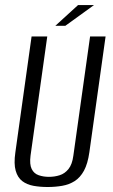

<svg xmlns="http://www.w3.org/2000/svg" viewBox="-20 -737 453 769"><path d="M170.7 12Q140 12 113.8 7.2Q87.6 2.4 69.1 -11.7Q50.6 -25.9 42.8 -53.4Q34.9 -80.9 41.5 -126.7L106.5 -591H169.3L102.3 -113.6Q97.8 -78.4 107 -60Q116.2 -41.6 135 -35.2Q153.8 -28.7 175.9 -28.7Q198.7 -28.7 219 -35.2Q239.4 -41.6 254.3 -60Q269.2 -78.4 273.8 -113.6L340.8 -591H402.9L337.9 -127Q331.4 -81.2 316.4 -53.5Q301.3 -25.9 279.1 -11.7Q256.8 2.4 229.1 7.2Q201.4 12 170.7 12ZM201.5 -633.6 292.5 -716.6H356.4L241.6 -633.6Z"/></svg>

Font: Alumni Sans Thin
Style: Italic
Weight: 100
Italic angle: -8°
Designer: Robert E. Leuschke
Foundry: Robert E. Leuschke
Version: Version 1.016